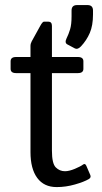

<svg xmlns="http://www.w3.org/2000/svg" viewBox="-20 -741 410 769"><path d="M250 -563Q237.8 -569.3 246.6 -587.4Q254.9 -604 260.7 -623.3Q266.6 -642.6 266.6 -675.8V-698.7Q266.6 -720.7 288.6 -720.7H330.6Q352.5 -720.7 352.5 -698.7V-683.1Q352.5 -638.7 339.6 -608.9Q326.7 -579.1 304.2 -555.2Q291 -541.5 280.3 -546.9ZM44.4 -448.2Q22.5 -448.2 22.5 -465.3V-495.6Q22.5 -512.7 44.4 -512.7H102.1V-556.6Q102.1 -566.4 106.9 -575.2L141.1 -637.2Q150.4 -654.3 156.2 -654.3H173.3Q188 -654.3 188 -637.2V-512.7H292Q314 -512.7 314 -495.6V-465.3Q314 -448.2 292 -448.2H188V-137.2Q188 -85.9 203.4 -70.6Q218.8 -55.2 240.2 -55.2Q256.8 -55.2 280 -64.9Q303.2 -74.7 312 -81.5Q320.8 -88.4 325.7 -77.1L341.8 -39.6Q345.7 -29.8 335.9 -23.9Q316.9 -12.7 280.3 -2.2Q243.7 8.3 207 8.3Q156.2 8.3 129.2 -28.3Q102.1 -64.9 102.1 -131.8V-448.2Z"/></svg>

Font: Istok Web
Style: Regular
Weight: 400
Designer: Andrey V. Panov
Foundry: Andrey V. Panov
Version: Version 1.0.2g